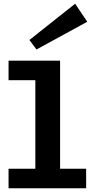

<svg xmlns="http://www.w3.org/2000/svg" viewBox="-20 -1012 511 1032"><path d="M170 -33V-686H303V-33ZM26 0V-105H443V0ZM26 -581V-686H294V-581ZM176 -746 138 -797 384 -992 449 -895Z"/></svg>

Font: BioRhyme SemiExpanded
Style: Bold
Weight: 700
Width: 6
Designer: Aoife Mooney
Foundry: Aoife Mooney Type
Version: Version 1.600;gftools[0.9.33]